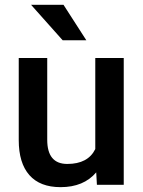

<svg xmlns="http://www.w3.org/2000/svg" viewBox="-20 -770 596 800"><path d="M380.9 -51.8Q328.6 9.8 232.4 9.8Q146.5 9.8 102.3 -40.5Q58.1 -90.8 58.1 -186V-528.3H176.8V-187.5Q176.8 -86.9 260.3 -86.9Q346.7 -86.9 377 -148.9V-528.3H495.6V0H383.8ZM339.8 -602.1H241.2L109.4 -750H244.6Z"/></svg>

Font: TypoPRO Roboto
Style: Regular
Weight: 500
Designer: Google
Version: Version 2.136; 2016